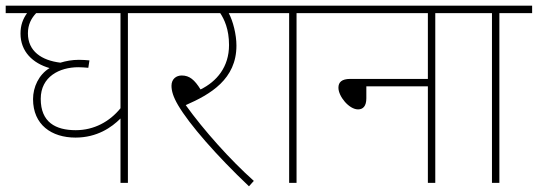

<svg xmlns="http://www.w3.org/2000/svg" viewBox="-20 -642 1888 674"><path d="M544 -596V-622H0V-596H75C60 -575 52 -553 52 -524C52 -461 95 -420 154 -403C116 -380 96 -336 96 -294C96 -204 161 -159 245 -159C321 -159 372 -195 403 -226V0H429V-596ZM123 -295C123 -373 189 -406 255 -406C265 -406 280 -405 290 -404L294 -430C284 -431 270 -432 257 -432C233 -432 212 -428 192 -422C126 -430 78 -462 78 -525C78 -556 90 -578 107 -596H403V-262C365 -215 310 -185 246 -185C175 -185 123 -213 123 -295Z M871 -7C789 -80 695 -185 632 -273C719 -311 810 -364 810 -482C810 -521 798 -568 783 -596H911V-622H529V-596H753C767 -575 784 -540 784 -484C784 -407 741 -356 684 -328C663 -362 645 -377 618 -377C599 -377 582 -365 582 -341C582 -323 588 -302 605 -273C645 -205 740 -96 854 12Z M1021 -596H1136V-622H896V-596H995V0H1021Z M1121 -622V-596H1482V-365H1210C1179 -365 1168 -353 1168 -334C1168 -304 1205 -258 1237 -258C1254 -258 1266 -269 1266 -297V-339H1482V0H1508V-596H1623V-622Z M1733 -596H1848V-622H1608V-596H1707V0H1733Z"/></svg>

Font: Noto Sans Devanagari UI Thin
Style: Regular
Weight: 100
Designer: Jelle Bosma - Monotype Design Team
Foundry: Monotype Imaging Inc.
Version: Version 2.004